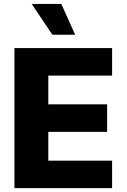

<svg xmlns="http://www.w3.org/2000/svg" viewBox="-20 -977 657 997"><path d="M55 0V-727.3H562.1V-584.5H230.8V-435.4H536.2V-292.3H230.8V-142.8H562.1V0ZM370.4 -796.5H252.1L144.5 -956.7H298.3Z"/></svg>

Font: Inter UI Extra Bold
Style: Regular
Weight: 800
Designer: Rasmus Andersson
Foundry: rsms
Version: 3.2;8d6f07862